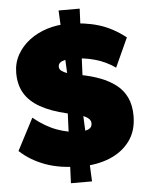

<svg xmlns="http://www.w3.org/2000/svg" viewBox="-59 -840 760 979"><g transform="rotate(-5 321.0 -350.5)"><path d="M325 10Q217 10 141 -18Q65 -46 12 -96L97 -259Q157 -210 216.5 -188.5Q276 -167 330 -167Q349 -167 364 -170.5Q379 -174 387 -182Q395 -190 395 -204Q395 -217 386.5 -226Q378 -235 364 -241.5Q350 -248 333.5 -252.5Q317 -257 301.5 -260Q286 -263 274 -266Q193 -285 140 -315Q87 -345 61 -388.5Q35 -432 35 -493Q35 -544 58.5 -586Q82 -628 121.5 -658Q161 -688 211.5 -704Q262 -720 316 -720Q404 -720 475.5 -698.5Q547 -677 613 -625L545 -476Q497 -510 440.5 -525.5Q384 -541 327 -541Q304 -541 288 -537.5Q272 -534 263 -526.5Q254 -519 254 -506Q254 -493 265.5 -484.5Q277 -476 294.5 -470Q312 -464 329.5 -460.5Q347 -457 359 -455Q414 -445 460 -427.5Q506 -410 540.5 -383.5Q575 -357 593.5 -317.5Q612 -278 612 -224Q612 -147 573.5 -95Q535 -43 470 -16.5Q405 10 325 10ZM264 91 284 -383 352 -350 372 91ZM366 -348 298 -381 278 -792H386Z"/></g></svg>

Font: Lexend Deca Black
Style: Regular
Weight: 900
Designer: Bonnie Shaver-Troup, Thomas Jockin
Foundry: Lexend
Version: Version 1.007